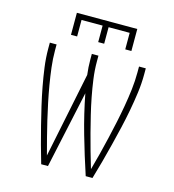

<svg xmlns="http://www.w3.org/2000/svg" viewBox="-134 -1067 1069 1179"><g transform="rotate(15 400.0 -477.5)"><path d="M237 0Q220 -57 204.5 -114.5Q189 -172 174.5 -229.5Q160 -287 146.5 -345Q133 -403 122 -461.5Q111 -520 103 -579.5Q95 -639 95 -698V-735H138V-698Q138 -644 144.5 -590Q151 -536 160 -483Q169 -430 180 -377Q191 -324 203.5 -271Q216 -218 229.5 -165.5Q243 -113 257 -61L368 -603Q365 -627 363.5 -650.5Q362 -674 362 -698V-735H404V-698Q404 -643 411.5 -588Q419 -533 429.5 -478.5Q440 -424 453 -370.5Q466 -317 480 -263Q494 -209 509 -156Q524 -103 540 -50Q555 -103 568.5 -156.5Q582 -210 594.5 -263.5Q607 -317 618.5 -371Q630 -425 639.5 -479.5Q649 -534 655.5 -588.5Q662 -643 662 -698V-735H705V-698Q705 -639 697 -579.5Q689 -520 678 -461.5Q667 -403 653.5 -345Q640 -287 625.5 -229.5Q611 -172 595.5 -114.5Q580 -57 563 0H520Q480 -121 445 -243.5Q410 -366 386 -491L280 0ZM208 -815V-955H592V-815H553V-920H419V-815H381V-920H247V-815Z"/></g></svg>

Font: Iosevka Aile Extralight
Style: Regular
Weight: 200
Designer: Belleve Invis
Foundry: Belleve Invis
Version: Version 31.1.0; ttfautohint (v1.8.4)